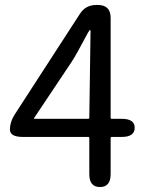

<svg xmlns="http://www.w3.org/2000/svg" viewBox="-20 -754 595 774"><path d="M383 0Q340 0 340 -52V-197Q340 -202 335 -202H72Q20 -202 20 -232Q20 -262 39 -292L302 -698Q325 -734 368 -734H374Q426 -734 426 -682V-280Q426 -275 431 -275H471Q523 -275 523 -239Q523 -202 471 -202H431Q426 -202 426 -197V-52Q426 0 383 0ZM118 -279Q115 -275 120 -275H335Q340 -275 340 -280L345 -628Q345 -633 343 -633Q341 -633 335 -623L295 -549Q282 -525 267 -502Z"/></svg>

Font: Resource Han Rounded KR
Style: Regular
Weight: 400
Designer: Cyano Hao (round all glyphs); Ryoko NISHIZUKA 西塚涼子 (kana, bopomofo & ideographs); Paul D. Hunt (Latin, Greek & Cyrillic)
Foundry: Cyano Hao
Version: 0.990